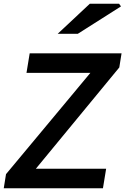

<svg xmlns="http://www.w3.org/2000/svg" viewBox="-24 -1002 667 1022"><path d="M8 -75 457 -614H117L134 -718H623L611 -643L167 -104H541L524 0H-4ZM454 -982H610L620 -968L390 -822H283Z"/></svg>

Font: Nebula Sans Semibold
Style: Regular
Weight: 600
Italic angle: -9°
Designer: Paul D. Hunt for Adobe (as Source Sans)
Foundry: Nebula Entertainment & Broadcasting LLC
Version: Version 1.010